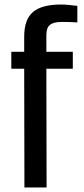

<svg xmlns="http://www.w3.org/2000/svg" viewBox="-20 -829 372 849"><path d="M88 0 87 -525H30V-600H87V-667Q87 -743 126 -776Q165 -809 250 -809Q266 -809 286 -807Q306 -805 322 -803V-730Q307 -731 289 -731.5Q271 -732 251 -732Q218 -732 201.5 -719.5Q185 -707 185 -674V-600H302V-525H185L186 0Z"/></svg>

Font: Big Shoulders Text SemiBold
Style: Regular
Weight: 600
Designer: Patric King
Foundry: XO Type Co
Version: Version 1.000; ttfautohint (v1.8.2)